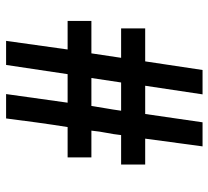

<svg xmlns="http://www.w3.org/2000/svg" viewBox="-48 -654 701 646"><g transform="rotate(90 303.0 -330.5)"><path d="M509 -207H407Q399 -157 391.5 -102.5Q384 -48 378 0H296L325 -207H229L198 0H117L146 -207H50V-287H159L174 -387H75V-468H186L215 -661H297L268 -468H363L391 -661H472L446 -468H533V-387H434Q431 -360 426.5 -338Q422 -316 419 -287H509ZM257 -387 242 -287H336Q340 -314 344 -336Q348 -358 352 -387Z"/></g></svg>

Font: New Athena Unicode
Style: Bold
Weight: 700
Designer: J. Rusten 1997; rev. by R. Hancock 2001, 2002, rev. by D. Mastronarde 2002-2021
Foundry: Society for Classical Studies (formerly American Philological Association)
Version: Version 5.008